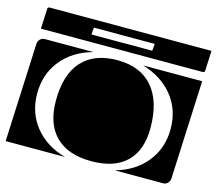

<svg xmlns="http://www.w3.org/2000/svg" viewBox="-92 -744 958 848"><g transform="rotate(15 387.5 -320.0)"><path d="M0 -10 20 -460Q21 -473 29.5 -481.5Q38 -490 50 -490H272Q182 -465 131 -401.5Q80 -338 80 -250Q80 -162 131 -98.5Q182 -35 271 -10ZM499 -10Q588 -35 639 -98.5Q690 -162 690 -250Q690 -338 639 -401Q588 -464 500 -490H770L750 -40Q749 -27 740.5 -18.5Q732 -10 720 -10ZM168 -241Q168 -359 223.5 -421Q279 -483 385 -483Q491 -483 547 -417.5Q603 -352 603 -231Q603 -129 548 -75.5Q493 -22 388 -22Q281 -22 224.5 -78Q168 -134 168 -241ZM22 -530 26 -620Q26 -630 36 -630H775L771 -540Q771 -530 761 -530ZM244 -563H522L525 -595H247Z"/></g></svg>

Font: PrimecolorB
Style: Medium
Weight: 500
Designer: gluk
Foundry: gluk
Version: Version 0.672